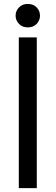

<svg xmlns="http://www.w3.org/2000/svg" viewBox="-20 -971 287 991"><path d="M77.1 0V-777.8H169.9V0ZM123.5 -829.6Q95.2 -829.6 77.9 -847.9Q60.5 -866.2 60.5 -890.1Q60.5 -914.6 77.9 -932.6Q95.2 -950.7 123.5 -950.7Q152.3 -950.7 169.4 -932.6Q186.5 -914.6 186.5 -890.1Q186.5 -866.2 169.4 -847.9Q152.3 -829.6 123.5 -829.6Z"/></svg>

Font: Voltaire
Style: Regular
Weight: 400
Designer: Yvonne Schüttler, Eben Sorkin, Emma Marichal
Foundry: Sorkin Type Co.
Version: Version 1.010; ttfautohint (v1.8.4.7-5d5b)